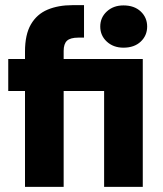

<svg xmlns="http://www.w3.org/2000/svg" viewBox="-20 -725 633 745"><path d="M77 0V-372H12V-496H77V-525Q77 -591 100 -630.5Q123 -670 164.5 -687.5Q206 -705 261 -705H306V-579H284Q253 -579 240 -567Q227 -555 227 -527V-496H534V0H384V-372H227V0ZM459 -540Q420 -540 394.5 -563.5Q369 -587 369 -622Q369 -657 394.5 -680.5Q420 -704 459 -704Q501 -704 526 -680.5Q551 -657 551 -622Q551 -587 526 -563.5Q501 -540 459 -540Z"/></svg>

Font: DM Sans 36pt Black
Style: Regular
Weight: 900
Designer: Colophon Foundry, Jonny Pinhorn
Foundry: Colophon Foundry
Version: Version 4.004;gftools[0.9.30]